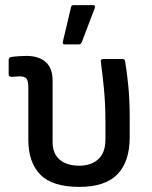

<svg xmlns="http://www.w3.org/2000/svg" viewBox="-20 -720 596 752"><path d="M291 12Q185 12 138 -36Q91 -84 91 -172V-374Q91 -404 83.5 -412.5Q76 -421 56 -421Q49 -421 41 -420Q33 -419 26 -419Q14 -419 14 -429V-486Q14 -495 25 -497Q39 -499 55.5 -500Q72 -501 84 -501Q132 -501 159 -477Q186 -453 186 -404V-164Q186 -118 214 -94.5Q242 -71 291 -71Q337 -71 365 -96.5Q393 -122 393 -174V-238Q393 -313 387 -373.5Q381 -434 375 -478Q373 -489 385 -489H459Q469 -489 470 -480Q477 -440 482.5 -384Q488 -328 488 -260V-183Q488 -87 440 -37.5Q392 12 291 12ZM234 -546Q224 -546 226 -556L258 -691Q259 -700 269 -700H344Q355 -700 351 -688L300 -554Q297 -546 288 -546Z"/></svg>

Font: Sofia Sans Medium
Style: Regular
Weight: 500
Designer: Botio Nikoltchev, Ani Petrova
Foundry: lettersoup
Version: Version 4.101; ttfautohint (v1.8.4.7-5d5b)